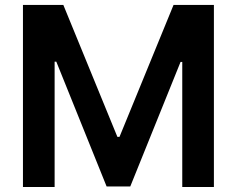

<svg xmlns="http://www.w3.org/2000/svg" viewBox="-20 -747 946 767"><path d="M834.5 0H708.1V-499.6H701.3L500.4 -2.1H405.9L204.9 -500.7H198.2V0H71.7V-727.3H233L448.9 -200.3H457.4L673.3 -727.3H834.5Z"/></svg>

Font: Linik Sans SemiBold
Style: Regular
Weight: 600
Designer: Rasmus Andersson (font), Cristiano Sobral (main changes)
Foundry: rsms
Version: Version 3.018;June 1, 2022;FontCreator 14.0.0.2814 64-bit; t